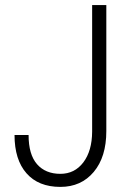

<svg xmlns="http://www.w3.org/2000/svg" viewBox="-20 -731 522 761"><path d="M345.2 -710.9H401.4V-211.4Q401.4 -108.9 351.6 -49.6Q301.8 9.8 219.2 9.8Q132.3 9.8 85 -44.2Q37.6 -98.1 37.6 -195.8H93.3Q93.3 -118.7 126.7 -80.3Q160.2 -42 219.2 -42Q275.9 -42 310.3 -87.4Q344.7 -132.8 345.2 -209Z"/></svg>

Font: Roboto Condensed Light
Style: Regular
Weight: 300
Designer: Google
Version: Version 2.134; 2016